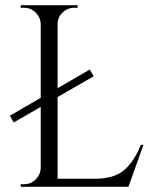

<svg xmlns="http://www.w3.org/2000/svg" viewBox="-20 -720 602 740"><path d="M73 -10Q99 -10 117.5 -28.5Q136 -47 137 -73V-308L33 -248L18 -274L137 -343V-627Q136 -653 117.5 -671.5Q99 -690 73 -690H60V-700H279V-690H266Q240 -690 221 -671.5Q202 -653 202 -627V-380L326 -452L341 -426L202 -346V-31H345Q419 -31 458 -64Q497 -97 523 -162H533L475 0H60V-10Z"/></svg>

Font: Cinzel
Style: Regular
Weight: 400
Designer: Natanael Gama
Version: Version 1.001;PS 001.001;hotconv 1.0.56;makeotf.lib2.0.21325